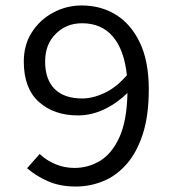

<svg xmlns="http://www.w3.org/2000/svg" viewBox="-20 -670 640 702"><path d="M145 -445Q145 -380 179.5 -345Q214 -310 281 -310Q319 -310 362 -330Q405 -350 444 -395Q434 -488 392.5 -536.5Q351 -585 280 -585Q223 -585 184 -546.5Q145 -508 145 -445ZM257 12Q199 12 155 -7.5Q111 -27 79 -55L125 -107Q149 -84 182 -70Q215 -56 252 -56Q303 -56 346 -82Q389 -108 416.5 -168Q444 -228 446 -330Q407 -292 360.5 -270Q314 -248 265 -248Q177 -248 122 -297.5Q67 -347 67 -445Q67 -506 96.5 -552Q126 -598 174.5 -624Q223 -650 279 -650Q349 -650 404 -616Q459 -582 491.5 -514Q524 -446 524 -343Q524 -247 502 -179.5Q480 -112 442.5 -69.5Q405 -27 357 -7.5Q309 12 257 12Z"/></svg>

Font: SauceCodePro NFM
Style: Regular
Weight: 400
Monospace: yes
Designer: Paul D. Hunt, Teo Tuominen
Foundry: Adobe
Version: Version 2.042;hotconv 1.1.0;makeotfexe 2.6.0;Nerd Fonts 3.3.